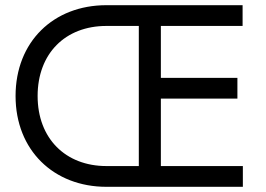

<svg xmlns="http://www.w3.org/2000/svg" viewBox="-20 -720 1025 740"><path d="M916 -80H600V-340H895V-420H600V-620H915V-700H390C186 -700 40 -559 40 -350C40 -141 187 0 390 0H916ZM515 -80H390C233 -80 125 -186 125 -350C125 -514 232 -620 390 -620H515Z"/></svg>

Font: Jost
Style: Regular
Weight: 400
Version: Version 3.710